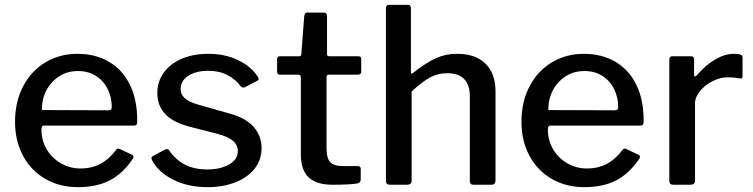

<svg xmlns="http://www.w3.org/2000/svg" viewBox="-20 -762 3107 792"><path d="M312 -67Q358 -67 394 -86Q430 -105 460 -145Q463 -149 467 -149Q472 -149 475 -147L526 -123Q531 -120 531 -115Q531 -112 528 -107Q486 -45 432 -17.5Q378 10 301 10Q226 10 167 -24Q108 -58 75 -119.5Q42 -181 42 -259Q42 -343 76 -407Q110 -471 168.5 -505.5Q227 -540 299 -540Q373 -540 429 -507.5Q485 -475 515.5 -413Q546 -351 546 -266V-262Q546 -253 543.5 -248.5Q541 -244 531 -244H161Q151 -244 151 -228Q151 -183 172.5 -146.5Q194 -110 231 -88.5Q268 -67 312 -67ZM424 -307Q434 -307 437.5 -310Q441 -313 441 -321Q441 -360 424.5 -394Q408 -428 376.5 -448.5Q345 -469 302 -469Q257 -469 223 -446.5Q189 -424 170.5 -387.5Q152 -351 153 -308Z M839 -470Q789 -470 757 -449.5Q725 -429 725 -394Q725 -374 741 -358Q757 -342 799 -330L922 -295Q992 -277 1025.5 -239.5Q1059 -202 1059 -151Q1059 -103 1030.5 -66.5Q1002 -30 951 -10Q900 10 836 10Q756 10 695 -20.5Q634 -51 608 -100Q605 -105 605 -109Q605 -115 610 -118L659 -144Q665 -147 669 -147Q674 -147 677 -143Q730 -63 834 -63Q889 -63 925 -83.5Q961 -104 961 -139Q961 -164 940.5 -181.5Q920 -199 873 -211L771 -237Q697 -255 663 -290Q629 -325 629 -378Q629 -426 655.5 -462.5Q682 -499 729.5 -519.5Q777 -540 840 -540Q908 -540 962 -514Q1016 -488 1043 -446Q1047 -440 1047 -436Q1047 -432 1042 -429L990 -402Q988 -401 984 -401Q978 -401 973 -406Q952 -435 918 -452.5Q884 -470 839 -470Z M1336 -454Q1327 -454 1327 -444V-151Q1327 -109 1342.5 -93Q1358 -77 1392 -77H1456Q1468 -77 1468 -65V-22Q1468 -8 1453 -5Q1421 0 1351 0Q1285 0 1253 -30.5Q1221 -61 1221 -125V-442Q1221 -454 1211 -454H1136Q1123 -454 1123 -466V-519Q1123 -530 1135 -530H1215Q1223 -530 1223 -539L1235 -696Q1237 -710 1247 -710H1316Q1329 -710 1329 -694V-539Q1329 -530 1338 -530H1458Q1470 -530 1470 -519V-466Q1470 -454 1456 -454Z M1572 -16V-727Q1572 -742 1584 -742H1663Q1675 -742 1675 -729V-465Q1675 -453 1685 -462Q1738 -504 1778 -522Q1818 -540 1865 -540Q1942 -540 1983 -499Q2024 -458 2024 -386V-18Q2024 0 2007 0H1933Q1918 0 1918 -16V-366Q1918 -411 1895 -435.5Q1872 -460 1825 -460Q1786 -460 1754.5 -443Q1723 -426 1678 -385V-17Q1678 0 1659 0H1588Q1579 0 1575.5 -4Q1572 -8 1572 -16Z M2401 -67Q2447 -67 2483 -86Q2519 -105 2549 -145Q2552 -149 2556 -149Q2561 -149 2564 -147L2615 -123Q2620 -120 2620 -115Q2620 -112 2617 -107Q2575 -45 2521 -17.5Q2467 10 2390 10Q2315 10 2256 -24Q2197 -58 2164 -119.5Q2131 -181 2131 -259Q2131 -343 2165 -407Q2199 -471 2257.5 -505.5Q2316 -540 2388 -540Q2462 -540 2518 -507.5Q2574 -475 2604.5 -413Q2635 -351 2635 -266V-262Q2635 -253 2632.5 -248.5Q2630 -244 2620 -244H2250Q2240 -244 2240 -228Q2240 -183 2261.5 -146.5Q2283 -110 2320 -88.5Q2357 -67 2401 -67ZM2513 -307Q2523 -307 2526.5 -310Q2530 -313 2530 -321Q2530 -360 2513.5 -394Q2497 -428 2465.5 -448.5Q2434 -469 2391 -469Q2346 -469 2312 -446.5Q2278 -424 2259.5 -387.5Q2241 -351 2242 -308Z M2741 -16V-515Q2741 -530 2754 -530H2831Q2843 -530 2843 -517V-454Q2843 -448 2846.5 -447Q2850 -446 2854 -451Q2891 -494 2930.5 -517Q2970 -540 3008 -540Q3043 -540 3043 -526V-448Q3043 -436 3032 -438Q3013 -443 2979 -443Q2951 -443 2920 -427.5Q2889 -412 2868 -387Q2847 -362 2847 -336V-17Q2847 0 2828 0H2757Q2741 0 2741 -16Z"/></svg>

Font: n
Style: Regular
Weight: 500
Designer: Pablo Impallari, Rodrigo Fuenzalida
Foundry: Impallari Type
Version: Version 1.002; ttfautohint (v1.5)